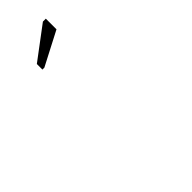

<svg xmlns="http://www.w3.org/2000/svg" viewBox="20 -968 560 560"><g transform="rotate(45 300.0 -688.0)"><path d="M135 -632V-640L81 -744H37V-732L112 -632Z"/></g></svg>

Font: OSH Darker Grotesque
Style: Regular
Weight: 400
Designer: Gabriel Lam
Foundry: TypeRant
Version: Version 1.000;Glyphs 3.1.1 (3148)